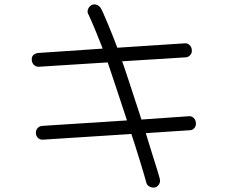

<svg xmlns="http://www.w3.org/2000/svg" viewBox="-20 -739 1040 877"><path d="M680 118Q672 118 661.5 112.5Q651 107 648 94Q646 86 638 58.5Q630 31 619 -4.5Q608 -40 597.5 -73.5Q587 -107 580 -127L175 -101Q160 -101 152 -110.5Q144 -120 144 -130Q143 -143 151 -153Q159 -163 173 -164L560 -189Q529 -282 508.5 -345Q488 -408 472 -454L156 -434Q143 -434 134 -443.5Q125 -453 125 -468Q125 -482 134 -489Q143 -496 154 -497L449 -517Q445 -527 436 -550Q427 -573 416.5 -598.5Q406 -624 397 -644.5Q388 -665 385 -671Q380 -678 380 -686Q380 -698 389 -708.5Q398 -719 411 -719Q427 -719 439 -704Q443 -698 452.5 -677Q462 -656 473.5 -628Q485 -600 496.5 -571.5Q508 -543 516 -521L822 -541Q835 -543 845.5 -533.5Q856 -524 856 -511Q858 -498 849 -487.5Q840 -477 826 -477L538 -459Q541 -451 550 -424.5Q559 -398 570.5 -363Q582 -328 593.5 -292.5Q605 -257 614 -230Q623 -203 626 -193L841 -208Q855 -210 865 -200Q875 -190 875 -174Q875 -162 867 -153Q859 -144 845 -144L646 -131Q656 -98 668.5 -57.5Q681 -17 692.5 19Q704 55 710 78Q711 81 711 87Q711 98 702.5 108Q694 118 680 118Z"/></svg>

Font: Hachi Maru Pop
Style: Regular
Weight: 400
Designer: Nontynet
Foundry: Nontynet
Version: Version 1.300